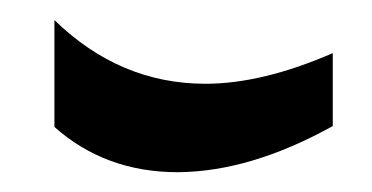

<svg xmlns="http://www.w3.org/2000/svg" viewBox="-20 -363 374 193"><path d="M158.7 -189.9Q85.9 -189.9 34.7 -235.4V-342.8Q100.6 -278.8 186.5 -278.8Q243.7 -278.8 314.5 -309.6V-236.3Q231.9 -190.4 158.7 -189.9Z"/></svg>

Font: Bainsley
Style: Regular
Weight: 400
Designer: Paul James MIller
Foundry: High-Logic / Made with FontCreator
Version: Version 1.411;March 28, 2021;FontCreator 13.0.0.2683 64-bit